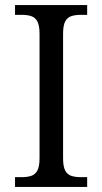

<svg xmlns="http://www.w3.org/2000/svg" viewBox="-20 -734 402 754"><path d="M39 0V-38.3H65.3Q87.7 -38.3 103 -43.5Q118.3 -48.7 126.8 -64.3Q135.3 -80 135.3 -113V-601Q135.3 -634 126.8 -649.7Q118.3 -665.3 103 -670.5Q87.7 -675.7 65.3 -675.7H39V-714H322.3V-675.7H297Q275.3 -675.7 259.8 -670.5Q244.3 -665.3 236 -649.7Q227.7 -634 227.7 -601V-113Q227.7 -80 236 -64.3Q244.3 -48.7 259.8 -43.5Q275.3 -38.3 297 -38.3H322.3V0Z"/></svg>

Font: Noto Serif Hentaigana ExtraLight
Style: Regular
Weight: 200
Designer: Kazuhiro Yamada
Foundry: nipponia
Version: Version 1.000